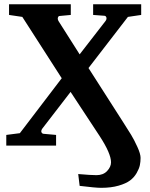

<svg xmlns="http://www.w3.org/2000/svg" viewBox="-20 -691 710 911"><path d="M399.9 -368.2 564 -111.8Q587.9 -74.7 602.3 -51Q616.7 -27.3 631.8 5.9Q647 39.1 647 58.1Q647 76.2 643.6 92.8Q640.1 109.4 628.4 129.9Q616.7 150.4 597.4 165Q578.1 179.7 542.7 189.9Q507.3 200.2 460 200.2Q433.6 200.2 357.9 190.9L351.1 134.8Q411.6 140.1 438 140.1Q469.7 140.1 488.3 120.4Q506.8 100.6 506.8 79.1Q506.8 37.6 453.1 -44.9L314.9 -254.9L180.2 -80.1Q173.8 -69.8 176.8 -63.5Q179.7 -57.1 186 -56.2L246.1 -50.8V0H9.8V-50.8L74.2 -59.1L272.9 -319.8L85.9 -610.8L22.9 -620.1V-670.9H315.9V-620.1L263.2 -615.2Q257.3 -615.2 254.9 -607.9Q252.4 -600.6 257.8 -590.8L357.9 -433.1L481 -591.8Q485.4 -597.7 485.4 -603.5Q485.4 -609.4 482.4 -612.8Q479.5 -616.2 475.1 -616.2L421.9 -620.1V-670.9H649.9V-620.1L586.9 -610.8Z"/></svg>

Font: Veleka
Style: Bold
Weight: 700
Designer: Stefan Peev, Context Ltd, 2016; SIL International, 1997-2014.
Foundry: Stefan Peev, Context Ltd, 2016
Version: Version 1.000